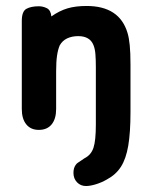

<svg xmlns="http://www.w3.org/2000/svg" viewBox="-20 -425 506 643"><path d="M152 -370Q150 -391 137 -397.5Q124 -404 110 -404Q84 -404 68.5 -395.5Q53 -387 53 -355V-60Q53 -27 68 -8.5Q83 10 110 10Q138 10 153 -8.5Q168 -27 168 -60V-186Q168 -218 171 -238.5Q174 -259 180 -273Q189 -289 205 -296.5Q221 -304 242 -304Q281 -304 293 -274Q298 -262 299.5 -244Q301 -226 301 -200V-8Q301 46 293 70Q285 94 263 105Q246 117 241.5 119.5Q237 122 233 128Q226 138 226 154Q226 173 238 185.5Q250 198 268 198Q282 198 301.5 192Q321 186 338 176Q368 160 385 133.5Q402 107 409.5 63Q417 19 417 -50V-209Q417 -248 414.5 -273.5Q412 -299 407 -315Q380 -405 270 -405Q233 -405 206 -397Q179 -389 152 -370Z"/></svg>

Font: Beiruti
Style: Bold
Weight: 700
Designer: Arlette Boutros
Foundry: Boutros
Version: Version 1.41